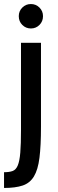

<svg xmlns="http://www.w3.org/2000/svg" viewBox="-26 -753 289 951"><path d="M78 -541H177V-126Q177 -31 169.5 28.5Q162 88 142 121Q122 154 86 166Q50 178 -6 178V100Q20 100 36.5 94Q53 88 62 66.5Q71 45 74.5 3Q78 -39 78 -111ZM67 -673Q67 -698 84.5 -715.5Q102 -733 127 -733Q152 -733 169.5 -715.5Q187 -698 187 -673Q187 -647 169.5 -629.5Q152 -612 127 -612Q102 -612 84.5 -629.5Q67 -647 67 -673Z"/></svg>

Font: Medium
Style: Regular
Weight: 500
Designer: Fernando Haro
Foundry: deFharo
Version: Version 1.787